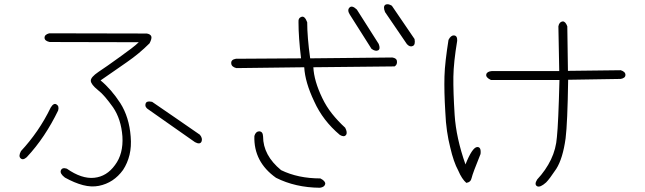

<svg xmlns="http://www.w3.org/2000/svg" viewBox="-20 -832 3040 905"><path d="M672 -674Q689 -671 693 -661Q697 -651 685 -628Q660 -603 633.5 -581Q607 -559 578 -539Q550 -520 519 -498Q488 -476 454 -453Q504 -412 547 -346Q589 -280 596 -188Q600 -141 590.5 -102Q581 -63 560 -31Q516 30 446 44Q411 51 371 40.5Q331 30 286 5Q261 -14 267 -29Q273 -44 295 -37Q365 12 424 6Q483 0 522 -54Q562 -107 557 -189Q551 -270 513 -326Q493 -354 475.5 -374.5Q458 -395 441 -408Q409 -434 408 -451Q407 -468 444 -493Q463 -506 488 -523Q513 -540 544 -563Q576 -586 598.5 -603Q621 -620 634 -633L214 -634Q191 -639 190 -653Q189 -669 212 -675ZM697 -352Q751 -315 807 -276.5Q863 -238 922 -197Q936 -180 930 -165Q923 -149 899 -162Q843 -201 788.5 -239.5Q734 -278 681 -315Q662 -326 666 -342Q669 -358 697 -352ZM254 -311Q224 -249 187 -193.5Q150 -138 106 -91Q88 -75 77 -86Q66 -96 79 -120Q120 -164 155.5 -215.5Q191 -267 219 -325Q233 -348 246 -340Q260 -332 254 -311Z M1934 -648Q1939 -620 1925 -615Q1912 -609 1898 -624L1795 -775Q1784 -802 1797 -810Q1809 -816 1827 -805ZM1765 -625Q1774 -602 1763 -595Q1750 -588 1731 -602L1629 -763Q1615 -785 1628 -797Q1640 -808 1662 -787ZM1094 -511Q1071 -517 1070 -533Q1068 -551 1092 -555L1399 -557Q1387 -656 1387 -727Q1385 -748 1402 -753Q1417 -757 1428 -727Q1428 -693 1431.5 -650Q1435 -607 1442 -557L1829 -561Q1850 -558 1851 -543Q1853 -527 1840 -519L1457 -515Q1460 -451 1499 -370Q1518 -330 1545.5 -295.5Q1573 -261 1607 -230Q1619 -207 1611 -196Q1602 -184 1582 -196Q1502 -263 1461 -354Q1418 -444 1414 -515ZM1220 -189Q1220 -100 1305 -30Q1385 9 1490 9Q1514 21 1513 35Q1510 50 1488 53Q1372 52 1281 6Q1175 -69 1179 -191Q1185 -212 1201 -213Q1219 -213 1220 -189Z M2616 -497 2612 -708Q2616 -729 2632 -731Q2645 -732 2654 -708L2657 -498L2906 -501Q2928 -494 2928 -479Q2928 -464 2906 -460L2658 -456Q2655 -252 2646 -180Q2633 -85 2602 -36Q2586 -12 2574 4Q2562 20 2554 28Q2526 53 2512 46Q2497 38 2512 14Q2553 -30 2577 -80Q2601 -130 2605 -186Q2612 -252 2617 -455H2294Q2269 -467 2272 -481Q2275 -495 2298 -497ZM2135 -640Q2118 -538 2117 -470Q2116 -400 2123 -290Q2130 -182 2174 -57Q2206 -137 2229 -139Q2249 -140 2245 -106Q2208 -15 2203 7Q2199 27 2178 30Q2157 12 2140 -28Q2129 -48 2119.5 -75.5Q2110 -103 2102 -138Q2093 -173 2087 -214Q2081 -255 2079 -304Q2076 -352 2075 -394Q2074 -436 2075 -472Q2076 -507 2081 -550Q2086 -593 2094 -644Q2105 -666 2120 -665Q2136 -664 2135 -640Z"/></svg>

Font: Yomogi
Style: Regular
Weight: 400
Designer: satsuyako
Foundry: satsuyako
Version: Version 3.100